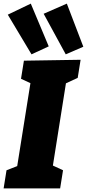

<svg xmlns="http://www.w3.org/2000/svg" viewBox="-32 -1040 480 1060"><path d="M413 -710 397 -610 332 -580 260 -126 316 -100 300 0H-12L4 -100L63 -123L136 -581L84 -605L100 -705ZM237 -784 142 -740 11 -959 138 -1020ZM428 -782 331 -740 209 -964 337 -1020Z"/></svg>

Font: Bitter Pro Black
Style: Italic
Weight: 900
Italic angle: -9°
Designer: Sol Matas, and Bitter project Authors
Foundry: Sol Matas
Version: Version 1.010